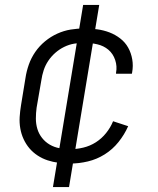

<svg xmlns="http://www.w3.org/2000/svg" viewBox="-20 -653 640 776"><path d="M264 8Q240 8 217 5Q194 2 172.5 -5Q151 -12 132 -24.5Q113 -37 99 -53.5Q85 -70 75.5 -90.5Q66 -111 62 -134Q58 -157 59.5 -180.5Q61 -204 65 -228L83 -338Q87 -365 96.5 -392Q106 -419 122.5 -443Q139 -467 162 -486Q185 -505 211.5 -517Q238 -529 265.5 -533.5Q293 -538 320 -538Q347 -538 373 -534.5Q399 -531 422.5 -522Q446 -513 466 -497.5Q486 -482 498 -460.5Q510 -439 514.5 -413Q519 -387 514 -360Q514 -359 513.5 -357.5Q513 -356 513 -355H449Q449 -356 449 -357Q449 -358 449 -359Q454 -385 445.5 -410.5Q437 -436 418 -452Q399 -468 373 -474Q347 -480 320 -480Q300 -480 279.5 -476.5Q259 -473 239.5 -463.5Q220 -454 203.5 -439.5Q187 -425 175 -407Q163 -389 156.5 -369Q150 -349 147 -328L128 -218Q125 -196 125 -174Q125 -152 131 -132Q137 -112 150 -95.5Q163 -79 181 -68.5Q199 -58 220.5 -54Q242 -50 264 -50Q290 -50 317 -56.5Q344 -63 367.5 -78Q391 -93 409 -115.5Q427 -138 437 -163L498 -143Q483 -109 459 -79Q435 -49 403 -29Q371 -9 335 -0.5Q299 8 264 8ZM194 103 294 -501H327L295 -506L316 -633H381L281 -29H249L280 -24L259 103Z"/></svg>

Font: Iosevka Curly Light Extended
Style: Italic
Weight: 300
Width: 7
Italic angle: -9°
Monospace: yes
Designer: Belleve Invis
Foundry: Belleve Invis
Version: Version 11.1.0; ttfautohint (v1.8.3)